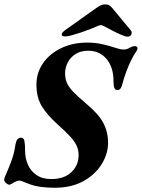

<svg xmlns="http://www.w3.org/2000/svg" viewBox="-36 -863 663 897"><path d="M218.9 14.2Q183.2 14.2 151.5 9.7Q119.8 5.2 92.1 -6.5Q78.3 -12.3 68.6 -15.8Q58.8 -19.3 55.8 -19.3Q49.2 -19.3 42.5 -16.9Q35.7 -14.5 30.7 -11.6Q23.9 -7.6 17.7 -3.8Q11.5 0 6.6 0Q1 0 -7.7 -8.1Q-16.5 -16.3 -16.5 -23.1Q-16.5 -30.7 -5.4 -55Q5.6 -79.3 18.4 -114.3Q31.1 -149.2 36.1 -187.4Q41.6 -219.7 61.9 -219.7Q74.9 -219.7 78.1 -204.5Q81.3 -189.2 81.3 -156.9Q81.3 -124.7 94.2 -94.4Q107.1 -64.1 134.5 -45.3Q161.8 -26.5 203.6 -26.5Q263.5 -26.5 297.3 -58.5Q331.2 -90.5 331.2 -137.8Q331.2 -160.5 323.3 -179.6Q315.4 -198.8 294.1 -222.7Q272.8 -246.6 231.8 -283.1Q183.9 -326.2 159.1 -367Q134.3 -407.8 134.3 -468.1Q134.3 -523.5 165.1 -567.8Q195.9 -612.1 249.6 -638Q303.2 -664 372 -664Q406.1 -664 434.7 -658Q463.4 -652.1 484.5 -645.4Q504.5 -639.4 516.8 -635.6Q529 -631.7 541 -631.7Q555.2 -631.7 565.7 -637.5Q573 -642 579.9 -644.7Q586.7 -647.5 593.4 -647.5Q603.8 -647.5 605.8 -640.2Q607.8 -633 602.1 -624.9Q591.4 -610.8 578.4 -584.9Q565.3 -559.1 553.9 -528.3Q542.6 -497.5 534.6 -466.8Q531.7 -455.9 526.7 -449.1Q521.6 -442.2 512 -442.2Q502.5 -442.2 498.4 -452.2Q494.3 -462.1 494.3 -483Q494.3 -548.9 461.9 -587.4Q429.4 -626 376.4 -626Q340.6 -626 316.5 -610.3Q292.3 -594.5 280.2 -570.4Q268.1 -546.2 268.1 -520.8Q268.1 -497.2 275.9 -477.6Q283.7 -458.1 304.6 -435.8Q325.5 -413.6 365.2 -380Q425.2 -329.9 447.1 -287.8Q468.9 -245.7 468.9 -196.3Q468.9 -144.6 439.2 -96.3Q409.5 -48 353.7 -16.9Q297.8 14.2 218.9 14.2ZM269 -692.7Q249 -692.7 253.1 -705.2Q255.6 -712.8 265.9 -720.5L397.3 -813.9Q419.5 -830 431.1 -836.3Q442.6 -842.5 455.4 -842.5Q469.5 -842.5 477.8 -835.9Q486.2 -829.3 498.1 -813.9L575 -721.3Q578.9 -717.3 579.1 -713.1Q579.4 -709 578.6 -705.2Q576.1 -691.7 558.8 -691.7Q550.4 -691.7 529.2 -700.9Q508.1 -710.1 485.1 -721.9Q462.2 -733.8 447.7 -741.8Q435.7 -749.2 421.7 -742Q408.6 -736.2 386.9 -727.6Q365.2 -719 341.7 -711.1Q318.2 -703.3 298.5 -698Q278.9 -692.7 269 -692.7Z"/></svg>

Font: EB Garamond
Style: Italic
Weight: 400
Italic angle: -17.2°
Designer: Georg Duffner and Octavio Pardo
Foundry: Georg Duffner
Version: Version 1.001